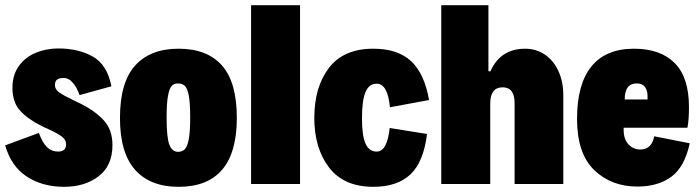

<svg xmlns="http://www.w3.org/2000/svg" viewBox="-25 -710 2698 741"><path d="M-5 -149 125 -197Q139 -159 156.5 -142Q174 -125 200 -125Q213 -125 221.5 -131.5Q230 -138 230 -153Q230 -171 213 -183.5Q196 -196 159 -213Q151 -216 135 -224Q83 -250 53 -282.5Q23 -315 23 -371Q23 -421 48 -455.5Q73 -490 113.5 -506.5Q154 -523 200 -523Q278 -523 333.5 -491.5Q389 -460 405 -377L282 -343Q273 -370 257 -389.5Q241 -409 220 -409Q203 -409 195 -402.5Q187 -396 187 -381Q187 -365 204 -353Q221 -341 259 -323Q267 -319 274.5 -315.5Q282 -312 288 -309Q343 -281 376 -245Q409 -209 409 -150Q409 -71 356 -30Q303 11 222 11Q139 11 78.5 -28.5Q18 -68 -5 -149Z M438 -255Q438 -392 496.5 -457Q555 -522 664 -522Q775 -522 832 -457Q889 -392 889 -255Q889 11 664 11Q555 11 496.5 -54.5Q438 -120 438 -255ZM709 -256Q709 -313 703.5 -341.5Q698 -370 688 -379Q678 -388 662 -388Q647 -388 638 -379Q629 -370 623.5 -341Q618 -312 618 -256Q618 -177 629 -150.5Q640 -124 662 -124Q678 -124 688 -134Q698 -144 703.5 -172.5Q709 -201 709 -256Z M944 -690H1133V0H944Z M1188 -255Q1188 -374 1244.5 -448Q1301 -522 1416 -522Q1510 -522 1561.5 -474Q1613 -426 1631 -324L1480 -296Q1471 -387 1429 -387Q1399 -387 1385.5 -354.5Q1372 -322 1372 -253Q1372 -187 1385.5 -156Q1399 -125 1429 -125Q1469 -125 1479 -216L1623 -193Q1610 -85 1559 -37Q1508 11 1416 11Q1302 11 1245 -63.5Q1188 -138 1188 -255Z M1678 -690H1860V-435H1868Q1886 -477 1919.5 -499.5Q1953 -522 2002 -522Q2044 -522 2077.5 -499.5Q2111 -477 2130 -436Q2149 -395 2149 -342V0H1961V-312Q1961 -373 1915 -373Q1867 -373 1867 -310V0H1678Z M2637 -157Q2617 -65 2565.5 -27.5Q2514 10 2435 10Q2334 10 2268 -54Q2202 -118 2202 -251Q2202 -385 2257.5 -453.5Q2313 -522 2422 -522Q2524 -522 2579 -466.5Q2634 -411 2634 -297Q2634 -246 2628 -217H2382Q2380 -176 2399 -154.5Q2418 -133 2446 -133Q2490 -133 2500 -184ZM2386 -326H2474Q2478 -388 2432 -388Q2386 -388 2386 -326Z"/></svg>

Font: Decalotype Black
Style: Regular
Weight: 900
Designer: Alfredo Marco Pradil
Foundry: Alfredo Marco Pradil
Version: Version 1.0